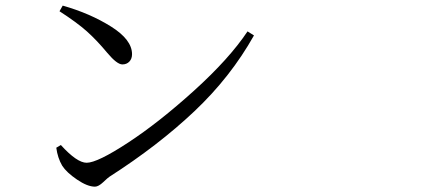

<svg xmlns="http://www.w3.org/2000/svg" viewBox="-20 -703 1540 698"><path d="M196.3 -662.1 208 -682.6Q307.6 -654.3 383.8 -606.4Q460 -558.6 460 -505.9Q460 -489.3 450.2 -479Q440.4 -468.8 424.8 -468.8Q405.3 -468.8 370.1 -510.7Q332 -556.6 295.9 -588.9Q259.8 -621.1 196.3 -662.1ZM294.9 -111.3Q334 -111.3 445.8 -184.6Q557.6 -257.8 685.5 -373.5Q813.5 -489.3 879.9 -588.9L903.3 -574.2Q818.4 -422.9 686.5 -298.3Q554.7 -173.8 377.9 -60.5Q373 -57.6 355.5 -41Q337.9 -24.4 325.2 -24.4Q297.9 -24.4 259.8 -50.3Q221.7 -76.2 206.1 -100.6Q189.5 -128.9 184.6 -166L201.2 -175.8Q259.8 -111.3 294.9 -111.3Z"/></svg>

Font: Bpmf Zihi Serif Regular
Style: Regular
Weight: 400
Foundry: But Ko
Version: Version 1.320